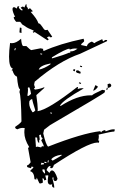

<svg xmlns="http://www.w3.org/2000/svg" viewBox="-20 -884 595 921"><path d="M232.4 -604.5Q289.1 -621.1 312.5 -631.8L316.4 -629.9L317.4 -637.7H322.3Q335 -637.7 351.6 -650.4Q345.7 -651.4 339.8 -651.4Q328.1 -651.4 315.4 -646.5Q313.5 -646.5 313.5 -649.4V-650.4Q296.9 -650.4 229.5 -609.4L228.5 -604.5ZM195.3 -50.8 196.3 -55.7Q194.3 -63.5 194.3 -67.4V-70.3L184.6 -72.3L183.6 -66.4Q183.6 -60.5 195.3 -50.8ZM175.8 -93.8Q183.6 -95.7 187.5 -95.7H190.4L191.4 -100.6L178.7 -103.5ZM202.1 -101.6 203.1 -106.4 193.4 -108.4 192.4 -103.5ZM211.9 -104.5 213.9 -114.3 210 -115.2 208 -105.5ZM232.4 -113.3Q276.4 -137.7 277.3 -140.6L273.4 -141.6Q239.3 -136.7 225.6 -120.1ZM177.7 -176.8Q178.7 -182.6 185.5 -182.6L190.4 -181.6V-182.6Q190.4 -186.5 177.7 -210.9Q183.6 -217.8 184.6 -221.7Q176.8 -223.6 176.8 -234.4V-238.3L168 -236.3L170.9 -212.9L168 -213.9V-198.2Q159.2 -200.2 158.2 -223.6L150.4 -225.6L149.4 -221.7Q152.3 -191.4 152.3 -181.6L151.4 -178.7L159.2 -180.7ZM229.5 -338.9V-342.8L221.7 -344.7L220.7 -340.8ZM136.7 -345.7Q142.6 -345.7 149.4 -354.5Q134.8 -400.4 134.8 -407.2V-408.2H132.8Q127.9 -408.2 121.1 -399.4Q120.1 -394.5 120.1 -388.7Q120.1 -369.1 135.7 -345.7ZM116.2 -423.8Q118.2 -423.8 128.9 -433.6Q124 -464.8 118.2 -466.8Q117.2 -462.9 114.3 -462.9H113.3Q114.3 -460 114.3 -453.1Q114.3 -443.4 111.3 -424.8ZM166 -549.8Q191.4 -554.7 221.7 -575.2L222.7 -579.1H219.7Q170.9 -569.3 166 -549.8ZM52.7 -642.6 55.7 -652.3 51.8 -653.3 48.8 -643.6ZM181.6 -622.1 182.6 -626 173.8 -627.9 172.9 -624ZM240.2 16.6Q229.5 14.6 229.5 5.9L230.5 0L220.7 2Q209 0 209 -15.6Q209 -26.4 211.9 -42L207 -43L197.3 -42L202.1 -21.5L191.4 -18.6V-21.5Q191.4 -27.3 184.6 -29.3L183.6 -25.4Q185.5 -19.5 185.5 -13.7L184.6 -6.8L173.8 -3.9L168.9 -4.9L156.2 -32.2L154.3 -22.5L145.5 -24.4Q143.6 -58.6 125 -62.5L127 -67.4Q138.7 -76.2 140.6 -83L130.9 -85L128.9 -77.1Q122.1 -79.1 115.7 -80.6Q109.4 -82 109.4 -87.9V-90.8H110.4Q116.2 -90.8 127 -105.5L114.3 -175.8H116.2Q119.1 -175.8 120.1 -178.7Q96.7 -215.8 96.7 -249Q96.7 -259.8 98.6 -269.5L89.8 -270.5Q77.1 -270.5 63.5 -263.7Q52.7 -266.6 52.7 -273.4V-275.4Q81.1 -294.9 83 -301.8Q81.1 -423.8 73.2 -442.4L76.2 -456.1Q66.4 -458 61.5 -516.6Q47.9 -519.5 40 -545.9L35.2 -546.9L42 -554.7Q23.4 -559.6 23.4 -612.3Q23.4 -638.7 28.3 -677.7L37.1 -676.8Q57.6 -676.8 81.1 -698.2Q84 -664.1 91.8 -663.1H106.4Q124 -645.5 129.9 -643.6L174.8 -652.3L187.5 -649.4L186.5 -645.5Q186.5 -640.6 190.4 -639.6Q265.6 -673.8 380.9 -698.2L383.8 -688.5L382.8 -684.6L370.1 -672.9L369.1 -668L396.5 -662.1Q400.4 -677.7 420.9 -684.6Q428.7 -678.7 433.6 -676.8Q434.6 -680.7 470.7 -696.3Q470.7 -687.5 478.5 -685.5Q480.5 -692.4 488.3 -692.4L494.1 -691.4L493.2 -686.5L364.3 -626Q263.7 -591.8 146.5 -492.2L143.6 -477.5L148.4 -462.9H147.5Q144.5 -462.9 142.6 -459Q146.5 -458 146.5 -455.1V-454.1Q172.9 -457 192.4 -465.8V-461.9L154.3 -427.7Q161.1 -378.9 161.1 -359.4L160.2 -350.6Q210.9 -357.4 350.6 -466.8L354.5 -465.8L352.5 -457Q363.3 -460.9 373 -460.9Q377.9 -460.9 381.8 -460Q280.3 -402.3 267.6 -377L271.5 -376Q350.6 -426.8 415 -426.8H421.9Q423.8 -431.6 470.7 -453.1L484.4 -450.2Q483.4 -446.3 481.9 -440.9Q480.5 -435.5 220.7 -284.2L191.4 -261.7L187.5 -244.1Q200.2 -188.5 210.9 -180.7Q375 -245.1 461.9 -254.9V-252.9Q461.9 -250 465.8 -249Q466.8 -255.9 482.4 -259.8Q486.3 -258.8 486.3 -255.9V-253.9Q510.7 -263.7 524.4 -263.7L531.2 -262.7L528.3 -252.9H526.4Q514.6 -252.9 453.1 -238.3Q454.1 -234.4 454.1 -229.5Q454.1 -221.7 451.2 -210L456.1 -209L454.1 -199.2L447.3 -200.2Q401.4 -200.2 238.3 -92.8Q234.4 -77.1 226.6 -77.1L220.7 -78.1L222.7 -87.9H220.7Q210.9 -87.9 203.1 -68.4L214.8 -56.6L218.8 -55.7Q221.7 -66.4 229.5 -66.4Q243.2 -66.4 255.9 -27.3Q252.9 -15.6 246.1 -15.6Q236.3 -15.6 236.3 -26.4L237.3 -32.2L232.4 -33.2L231.4 -28.3Q240.2 2.9 240.2 13.7ZM368.2 -481.4 358.4 -484.4 359.4 -489.3 369.1 -486.3ZM494.1 -452.1 490.2 -453.1 492.2 -462.9 497.1 -461.9ZM426.8 -449.2 437.5 -475.6Q440.4 -474.6 443.4 -472.7Q446.3 -470.7 450.2 -467.8Q436.5 -449.2 426.8 -449.2ZM497.1 -461.9 496.1 -480.5 506.8 -483.4Q513.7 -479.5 513.7 -473.6Q513.7 -465.8 497.1 -461.9ZM365.2 -530.3 351.6 -534.2Q344.7 -536.1 344.7 -542V-544.9L354.5 -546.9Q363.3 -540 367.2 -539.1ZM338.9 -542 331.1 -543.9 333 -552.7 340.8 -550.8ZM373 -561.5 363.3 -564.5 364.3 -569.3 374 -566.4ZM83 -725.6 73.2 -728.5 75.2 -752 83 -750ZM208 -690.4 146.5 -730.5 140.6 -726.6 136.7 -731.4 142.6 -735.4 139.6 -738.3Q111.3 -749 99.6 -758.8Q83 -767.6 83 -771.5V-772.5L76.2 -779.3H57.6Q45.9 -793 45.9 -800.8Q45.9 -802.7 47.9 -803.7Q48.8 -802.7 52.7 -802.7Q40 -828.1 40 -839.8Q40 -849.6 47.9 -849.6Q51.8 -849.6 59.6 -842.8L65.4 -854.5L73.2 -852.5Q70.3 -850.6 70.3 -847.7Q70.3 -845.7 76.2 -839.8Q82 -834 85 -834Q86.9 -834 89.8 -835.9L79.1 -846.7Q85.9 -852.5 88.9 -852.5Q92.8 -852.5 96.7 -847.7L104.5 -864.3L107.4 -862.3Q107.4 -852.5 108.4 -851.6L115.2 -843.8L112.3 -841.8L114.3 -838.9L124 -844.7L137.7 -830.1Q132.8 -827.1 127 -827.1Q158.2 -793 164.1 -772.5L171.9 -769.5Q182.6 -756.8 191.4 -743.2Q196.3 -739.3 200.2 -739.3Q203.1 -739.3 208 -741.2L230.5 -708L223.6 -704.1Q219.7 -709 214.8 -709Q212.9 -709 205.1 -704.1L213.9 -695.3Z"/></svg>

Font: Blackcraft
Style: Regular
Weight: 400
Designer: GGBotNet
Foundry: GGBotNet
Version: 1.00